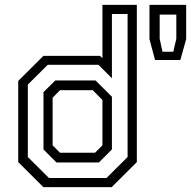

<svg xmlns="http://www.w3.org/2000/svg" viewBox="-20 -770 786 790"><path d="M439.5 0H158.5L55 -103V-437L158.5 -540H391.5L401.5 -530.5V-750H543V-103ZM387 -101.5H212.5L159 -155V-391L207.5 -439H373L440.5 -372V-155ZM371 -141.5 401.5 -172V-358.5L361.5 -399H227L196.5 -368V-172L227 -141.5ZM418 -37.5 505 -124V-712.5H440.5V-448L385 -503.5H176.5L94.5 -422V-124L181.5 -37.5ZM618 -523 595 -609V-750H746V-609L722 -523ZM648.5 -557H693L705.5 -610.5V-710H637V-610.5Z"/></svg>

Font: Tourney
Style: Regular
Weight: 400
Designer: Tyler Finck
Foundry: Etcetera Type Co
Version: Version 1.015